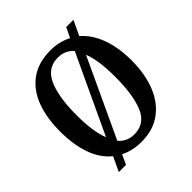

<svg xmlns="http://www.w3.org/2000/svg" viewBox="-211 -904 1092 1092"><g transform="rotate(-45 335.0 -357.5)"><path d="M162 -47Q104 -94 76 -174Q48 -254 48 -359Q48 -470 79.5 -552Q111 -634 175 -679.5Q239 -725 336 -725Q373 -725 405 -717Q437 -709 464 -695L493 -755H551L509 -666Q564 -619 593 -540Q622 -461 622 -358Q622 -247 588.5 -164.5Q555 -82 491 -36Q427 10 335 10Q262 10 206 -19L179 40H121ZM431 -624Q395 -666 336 -666Q252 -666 216 -585Q180 -504 180 -358Q180 -293 187.5 -241Q195 -189 210 -152ZM335 -49Q421 -49 455.5 -130.5Q490 -212 490 -358Q490 -422 483 -474Q476 -526 461 -564L241 -92Q277 -49 335 -49Z"/></g></svg>

Font: Noto Serif Thai Condensed SemiBold
Style: Regular
Weight: 600
Width: 3
Designer: Monotype Design Team
Foundry: Monotype Imaging Inc.
Version: Version 2.002; ttfautohint (v1.8.4.7-5d5b)